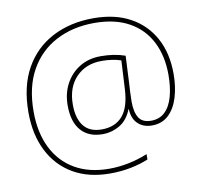

<svg xmlns="http://www.w3.org/2000/svg" viewBox="-86 -799 1051 993"><g transform="rotate(-10 439.0 -303.0)"><path d="M826 -351Q826 -283 809 -227.5Q792 -172 757.5 -139.5Q723 -107 670 -107Q625 -107 596.5 -134Q568 -161 566 -212H565Q543 -156 501 -131.5Q459 -107 411 -107Q338 -107 298 -152.5Q258 -198 258 -284Q258 -348 285 -398Q312 -448 359.5 -477Q407 -506 470 -506Q506 -506 538 -501Q570 -496 598 -486L591 -341Q590 -323 588.5 -297.5Q587 -272 587 -246Q587 -192 605.5 -162Q624 -132 670 -132Q715 -132 743.5 -160Q772 -188 785.5 -237.5Q799 -287 799 -351Q799 -450 761 -524.5Q723 -599 649 -640Q575 -681 467 -681Q354 -681 266 -635Q178 -589 128.5 -500.5Q79 -412 79 -284Q79 -173 119 -92.5Q159 -12 234 31.5Q309 75 414 75Q464 75 516 64.5Q568 54 616 34V62Q573 80 522 90Q471 100 414 100Q302 100 221 53Q140 6 96 -80.5Q52 -167 52 -284Q52 -420 104.5 -514Q157 -608 251 -657Q345 -706 467 -706Q579 -706 659 -662.5Q739 -619 782.5 -539.5Q826 -460 826 -351ZM285 -284Q285 -212 316 -172Q347 -132 411 -132Q481 -132 520 -176.5Q559 -221 564 -316L572 -466Q529 -481 470 -481Q388 -481 336.5 -428Q285 -375 285 -284Z"/></g></svg>

Font: Noto Sans Lao Looped Thin
Style: Regular
Weight: 100
Designer: Mark Frömberg, Ben Mitchell
Foundry: The Fontpad Ltd
Version: Version 1.002; ttfautohint (v1.8.4.7-5d5b)